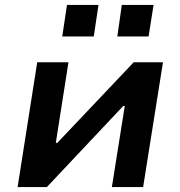

<svg xmlns="http://www.w3.org/2000/svg" viewBox="-20 -754 727 774"><path d="M51 0 130 -503H256L205 -178H211L519 -503H637L557 0H431L483 -327H477L169 0ZM453 -607 471 -734H599L579 -607ZM231 -607 250 -734H377L358 -607Z"/></svg>

Font: Nunito Sans 6pt
Style: Bold Italic
Weight: 700
Italic angle: -9°
Version: Version 3.101;gftools[0.9.27]